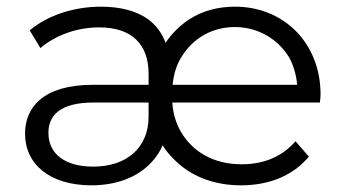

<svg xmlns="http://www.w3.org/2000/svg" viewBox="-20 -550 1026 575"><path d="M254 5C325 5 394 -17 439 -70C450 -83 460 -98 467 -115C476 -100 487 -87 498 -76C550 -21 622 5 702 5C786 5 858 -24 905 -81L865 -127C824 -80 769 -58 704 -58C621 -58 558 -94 522 -155C507 -181 498 -210 496 -243H938C939 -251 940 -259 940 -267C940 -421 830 -530 684 -530C631 -530 585 -517 545 -491C517 -472 494 -449 476 -422C465 -451 447 -475 424 -492C389 -517 342 -530 282 -530C201 -530 122 -504 69 -459L101 -406C144 -443 208 -468 277 -468C374 -468 425 -418 425 -329V-296H258C108 -296 55 -227 55 -150C55 -58 129 5 254 5ZM497 -296C500 -327 508 -354 522 -377C557 -436 616 -469 683 -469C751 -469 811 -435 846 -378C859 -354 867 -327 870 -296ZM425 -201C425 -108 360 -51 259 -51C175 -51 125 -89 125 -152C125 -203 158 -243 261 -243H425Z"/></svg>

Font: Montserrat Z
Style: Regular
Weight: 400
Designer: Julieta Ulanovsky
Foundry: Julieta Ulanovsky
Version: Version 8.000